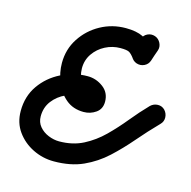

<svg xmlns="http://www.w3.org/2000/svg" viewBox="-97 -694 830 835"><g transform="rotate(15 318.0 -276.5)"><path d="M501 -595Q518 -589 526.5 -572Q535 -555 529 -538Q524 -525 520 -512.5Q516 -500 512 -488Q512 -488 512 -488Q512 -488 512 -488Q506 -470 489 -462Q472 -454 454 -460Q437 -466 428.5 -483Q420 -500 427 -517Q431 -530 435 -542.5Q439 -555 444 -567Q450 -585 466.5 -593Q483 -601 501 -595ZM496 -467Q481 -456 462.5 -458.5Q444 -461 433 -476Q419 -495 408.5 -500.5Q398 -506 370 -506Q334 -506 302 -489.5Q270 -473 250 -444Q230 -415 230 -378Q230 -361 235.5 -339.5Q241 -318 253 -302Q265 -286 286 -286Q292 -286 285.5 -282.5Q279 -279 277 -272Q276 -270 275.5 -265.5Q275 -261 275 -263Q275 -264 275.5 -261.5Q276 -259 277 -258Q277 -257 277 -258Q276 -259 273 -260Q269 -261 264 -261Q227 -261 191.5 -245Q156 -229 133.5 -199.5Q111 -170 111 -130Q111 -103 127 -84Q143 -65 167.5 -55Q192 -45 216 -45Q277 -45 324.5 -69.5Q372 -94 411 -132.5Q450 -171 485.5 -214.5Q521 -258 558 -296Q558 -296 558 -296Q558 -296 558 -296Q572 -309 590.5 -309.5Q609 -310 622 -297Q635 -283 635.5 -264.5Q636 -246 623 -233Q577 -186 535.5 -137.5Q494 -89 449 -47.5Q404 -6 348 19.5Q292 45 216 45Q166 45 121.5 23Q77 1 49 -38Q21 -77 21 -130Q21 -196 55.5 -245.5Q90 -295 146 -323Q202 -351 264 -351Q302 -351 333.5 -327.5Q365 -304 365 -263Q365 -230 340.5 -213Q316 -196 286 -196Q238 -196 205.5 -223.5Q173 -251 156.5 -293Q140 -335 140 -378Q140 -440 172.5 -489.5Q205 -539 257 -567.5Q309 -596 370 -596Q418 -596 447.5 -581.5Q477 -567 505 -530Q516 -515 513.5 -496.5Q511 -478 496 -467Z"/></g></svg>

Font: FRB American Cursive Black
Style: Bold Italic
Weight: 900
Italic angle: -25°
Version: Version 2.0;Modular Font Editor K font №1